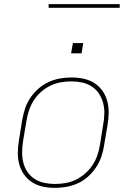

<svg xmlns="http://www.w3.org/2000/svg" viewBox="-20 -904 640 932"><path d="M247 8Q217 8 188.5 2Q160 -4 136.5 -19Q113 -34 97 -56.5Q81 -79 73.5 -106.5Q66 -134 66.5 -163.5Q67 -193 72 -223L88 -323Q93 -351 102 -378Q111 -405 127.5 -429.5Q144 -454 167 -474Q190 -494 216.5 -506Q243 -518 271 -523Q299 -528 327 -528Q356 -528 385 -522Q414 -516 437.5 -501Q461 -486 477 -463.5Q493 -441 500.5 -413.5Q508 -386 507.5 -356.5Q507 -327 502 -297L485 -197Q481 -169 471.5 -142Q462 -115 445.5 -90.5Q429 -66 406.5 -46Q384 -26 357.5 -14Q331 -2 302.5 3Q274 8 247 8ZM247 -11Q272 -11 298 -15.5Q324 -20 348 -31.5Q372 -43 393 -61.5Q414 -80 429 -102.5Q444 -125 452.5 -150Q461 -175 465 -200L481 -300Q486 -327 486.5 -353.5Q487 -380 480.5 -404.5Q474 -429 460 -450Q446 -471 425 -484.5Q404 -498 378.5 -503.5Q353 -509 326 -509Q301 -509 275.5 -504.5Q250 -500 225.5 -488.5Q201 -477 180 -458.5Q159 -440 144.5 -417.5Q130 -395 121.5 -370Q113 -345 109 -320L92 -220Q88 -193 87.5 -166.5Q87 -140 93 -115.5Q99 -91 113 -70Q127 -49 148 -35.5Q169 -22 194.5 -16.5Q220 -11 247 -11ZM325 -645 334 -695H384L376 -645ZM561 -866H216V-884H561Z"/></svg>

Font: Iosevka SS04 Thin Extended
Style: Italic
Weight: 100
Width: 7
Italic angle: -9°
Monospace: yes
Designer: Belleve Invis
Foundry: Belleve Invis
Version: Version 19.0.0; ttfautohint (v1.8.4)